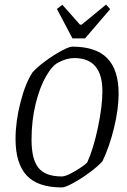

<svg xmlns="http://www.w3.org/2000/svg" viewBox="-20 -811 555 840"><path d="M48 -203Q48 -279 69.5 -363Q91 -447 122 -494Q141 -516 177.5 -543Q214 -570 248.5 -588.5Q283 -607 296 -607Q400 -607 449.5 -556Q499 -505 499 -401Q499 -335 479 -252Q459 -169 428 -105Q408 -83 371.5 -56Q335 -29 300 -10Q265 9 251 9Q145 9 96.5 -43.5Q48 -96 48 -203ZM362 -101Q389 -161 408.5 -253.5Q428 -346 428 -412Q428 -557 305 -557Q272 -557 236 -538Q209 -525 181.5 -477.5Q154 -430 136 -357Q118 -284 118 -199Q118 -115 148 -77Q178 -39 251 -39Q269 -39 309.5 -63Q350 -87 362 -101ZM229 -772 253 -790 330 -703H337L444 -791L462 -771L352 -643H297Z"/></svg>

Font: Grenze Light
Style: Italic
Weight: 300
Italic angle: -10°
Designer: Renata Polastri
Foundry: Omnibus-Type
Version: Version 1.002; ttfautohint (v1.8)